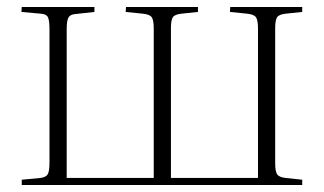

<svg xmlns="http://www.w3.org/2000/svg" viewBox="-20 -527 922 547"><path d="M42 0V-15L95 -20Q111 -22 116 -30.5Q121 -39 121 -65V-443Q121 -469 116.5 -478Q112 -487 96 -488L41 -493L42 -507H249V-493L195 -487Q180 -486 175 -477Q170 -468 170 -444V-20H418V-446Q418 -469 412.5 -477.5Q407 -486 387 -488L338 -493L339 -507H544V-493L497 -488Q478 -486 472.5 -478Q467 -470 467 -447V-20H715V-446Q715 -469 709.5 -477.5Q704 -486 684 -488L635 -493L636 -507H841V-493L794 -488Q775 -486 769.5 -478Q764 -470 764 -447V-61Q764 -39 769.5 -30.5Q775 -22 794 -20L841 -15V0Z"/></svg>

Font: Literata 60pt ExtraLight
Style: Regular
Weight: 250
Designer: Latin by Veronika Burian and Jose Scaglione. Greek by Irene Vlachou. Cyrillic by Vera Evstafieva.
Foundry: TypeTogether
Version: Version 3.103;gftools[0.9.29]